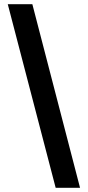

<svg xmlns="http://www.w3.org/2000/svg" viewBox="-20 -802 419 914"><path d="M17 -782H134L361 92H245Z"/></svg>

Font: Mozilla Headline BETA SemiBold
Style: Regular
Weight: 600
Designer: Studio DRAMA
Foundry: Studio DRAMA
Version: Version 0.100